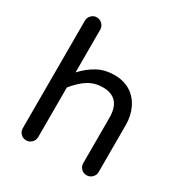

<svg xmlns="http://www.w3.org/2000/svg" viewBox="-169 -847 932 980"><g transform="rotate(30 297.5 -356.5)"><path d="M76.2 -39.1V-672.9Q76.2 -691.4 89.4 -705.1Q102.5 -718.8 121.1 -718.8Q139.6 -718.8 153.3 -705.1Q167 -691.4 167 -672.9V-420.9Q207 -463.9 250 -486.3Q293 -508.8 347.7 -508.8Q401.4 -508.8 442.4 -483.4Q481.4 -458 502.4 -414.1Q523.4 -370.1 523.4 -316.4V-39.1Q523.4 -20.5 509.8 -7.3Q496.1 5.9 477.5 5.9Q459 5.9 445.8 -7.3Q432.6 -20.5 432.6 -39.1V-306.6Q432.6 -424.8 326.2 -424.8Q279.3 -424.8 241.7 -401.4Q204.1 -377.9 167 -332V-39.1Q167 -20.5 153.3 -7.3Q139.6 5.9 121.1 5.9Q102.5 5.9 89.4 -7.3Q76.2 -20.5 76.2 -39.1Z"/></g></svg>

Font: FakePearl
Style: Regular
Weight: 400
Version: Version 1.2